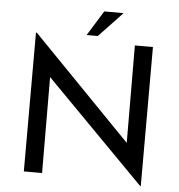

<svg xmlns="http://www.w3.org/2000/svg" viewBox="-60 -946 958 1027"><g transform="rotate(5 419.0 -433.0)"><path d="M734 -723V24H731L200 -515L202 0H104V-745H109L639 -200L637 -723ZM435 -756H375L458 -890H562Z"/></g></svg>

Font: Josefin Sans
Style: Regular
Weight: 400
Designer: Santiago Orozco
Foundry: Typemade
Version: Version 2.000